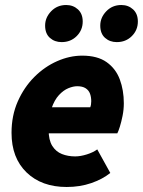

<svg xmlns="http://www.w3.org/2000/svg" viewBox="-20 -734 570 766"><path d="M246 12Q146 12 86 -46Q26 -104 26 -204Q26 -273 51 -329.5Q76 -386 117 -427Q158 -468 208 -490Q258 -512 308 -512Q369 -512 405.5 -486Q442 -460 458 -417Q474 -374 474 -322Q474 -297 469 -272Q464 -247 458 -228Q452 -209 448 -202H146L158 -306H340Q342 -311 343 -317Q344 -323 344 -330Q344 -347 339 -360.5Q334 -374 321.5 -382Q309 -390 288 -390Q272 -390 252.5 -382Q233 -374 215 -354.5Q197 -335 185.5 -301.5Q174 -268 174 -216Q174 -175 188.5 -152Q203 -129 227 -119.5Q251 -110 280 -110Q301 -110 326.5 -118Q352 -126 368 -138L420 -44Q389 -19 344 -3.5Q299 12 246 12ZM226 -566Q198 -566 179 -583Q160 -600 160 -632Q160 -664 184 -689Q208 -714 244 -714Q272 -714 291 -696.5Q310 -679 310 -648Q310 -614 286 -590Q262 -566 226 -566ZM446 -566Q418 -566 399 -583Q380 -600 380 -632Q380 -664 404 -689Q428 -714 464 -714Q492 -714 511 -696.5Q530 -679 530 -648Q530 -614 506 -590Q482 -566 446 -566Z"/></svg>

Font: Source Sans 3 ExtraLight Black
Style: Italic
Weight: 900
Italic angle: -11°
Version: Version 3.052;hotconv 1.1.0;makeotfexe 2.6.0